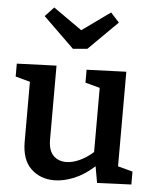

<svg xmlns="http://www.w3.org/2000/svg" viewBox="-56 -859 740 918"><g transform="rotate(5 313.5 -400.5)"><path d="M238 11Q171 11 126.5 -31.5Q82 -74 82 -161V-448L12 -467V-529L202 -536V-181Q202 -130 225.5 -105.5Q249 -81 288 -81Q316 -81 349.5 -95.5Q383 -110 417 -140V-448L347 -467V-529L537 -536V-82L608 -63V-1L444 6L430 -73Q383 -30 333 -9.5Q283 11 238 11ZM440 -812 481 -767 342 -629 273 -623 125 -767 167 -812 305 -715Z"/></g></svg>

Font: Bitter SemiBold
Style: Regular
Weight: 600
Designer: Sol Matas, and Bitter project Authors
Foundry: Sol Matas
Version: Version 2.001